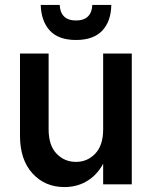

<svg xmlns="http://www.w3.org/2000/svg" viewBox="-20 -747 615 778"><path d="M241 11Q162 11 111.5 -44.5Q61 -100 61 -197V-530H177V-223Q177 -158 209 -124.5Q241 -91 288 -91Q334 -91 366 -124.5Q398 -158 398 -223H429Q429 -150 405 -97.5Q381 -45 338.5 -17Q296 11 241 11ZM398 0V-530H514V0ZM288 -585Q217 -585 182 -623Q147 -661 145 -727H222Q223 -697 239.5 -680.5Q256 -664 288 -664Q320 -664 336.5 -680.5Q353 -697 354 -727H431Q430 -661 394.5 -623Q359 -585 288 -585Z"/></svg>

Font: Radio Canada Big Medium
Style: Regular
Weight: 500
Designer: Étienne Aubert Bonn
Foundry: Coppers and Brasses
Version: Version 1.001